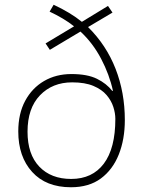

<svg xmlns="http://www.w3.org/2000/svg" viewBox="-20 -830 604 809"><path d="M206 -810Q277 -777 325 -738L435 -805L454 -777L351 -716Q428 -640 467 -540Q506 -440 506 -324Q506 -243 480.5 -179Q455 -115 405 -78Q355 -41 279 -41Q174 -41 115.5 -105.5Q57 -170 57 -276Q57 -351 86 -405Q115 -459 165.5 -488.5Q216 -518 281 -518Q348 -518 388.5 -498Q429 -478 453 -447H456Q441 -516 406 -582.5Q371 -649 319 -697L190 -620L172 -647L292 -719Q271 -736 244 -752Q217 -768 189 -781ZM284 -483Q201 -483 148.5 -428.5Q96 -374 96 -275Q96 -180 145.5 -128Q195 -76 280 -76Q369 -76 417.5 -140.5Q466 -205 466 -329Q466 -353 457.5 -379.5Q449 -406 429 -429.5Q409 -453 373.5 -468Q338 -483 284 -483Z"/></svg>

Font: Noto Sans Tamil UI ExtraLight
Style: Regular
Weight: 200
Designer: Jelle Bosma - Monotype Design Team
Foundry: Monotype Imaging Inc.
Version: Version 2.004; ttfautohint (v1.8.4.7-5d5b)